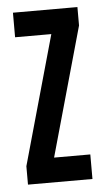

<svg xmlns="http://www.w3.org/2000/svg" viewBox="-46 -591 341 623"><g transform="rotate(-5 125.0 -280.0)"><path d="M20 0V-60L138 -480H20V-560H230V-500L112 -80H230V0Z"/></g></svg>

Font: Tektur Condensed
Style: Regular
Weight: 400
Width: 3
Designer: Adam Jagosz
Foundry: Adam Jagosz
Version: Version 1.005;gftools[0.9.30]